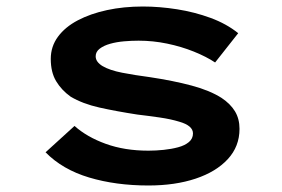

<svg xmlns="http://www.w3.org/2000/svg" viewBox="-20 -560 868 590"><path d="M436 10Q336 10 254 -14.5Q172 -39 120 -92L209 -173Q247 -139 305 -118Q363 -97 436 -97Q459 -97 483 -99.5Q507 -102 527.5 -107.5Q548 -113 560.5 -123.5Q573 -134 573 -150Q573 -174 531 -186Q505 -194 470.5 -199Q436 -204 402 -208Q337 -218 285.5 -229.5Q234 -241 197 -263Q169 -283 152.5 -310.5Q136 -338 136 -379Q136 -417 158 -447Q180 -477 219 -497.5Q258 -518 309 -529Q360 -540 419 -540Q470 -540 524 -531.5Q578 -523 627 -505Q676 -487 712 -458L641 -368Q614 -386 575.5 -401.5Q537 -417 493.5 -426Q450 -435 406 -435Q384 -435 361 -433Q338 -431 318.5 -425.5Q299 -420 286.5 -410.5Q274 -401 274 -387Q274 -378 279.5 -370.5Q285 -363 295 -357Q317 -344 355.5 -336.5Q394 -329 440 -323Q513 -312 569 -297Q625 -282 661 -259Q688 -241 702 -218Q716 -195 716 -164Q716 -110 680 -71Q644 -32 581 -11Q518 10 436 10Z"/></svg>

Font: Lexend Zetta SemiBold
Style: Regular
Weight: 600
Designer: Bonnie Shaver-Troup, Thomas Jockin
Foundry: Lexend
Version: Version 1.007